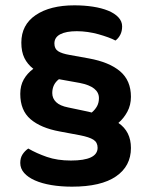

<svg xmlns="http://www.w3.org/2000/svg" viewBox="-20 -643 566 720"><path d="M471 -280Q471 -249 457.5 -224Q444 -199 424 -182Q471 -150 471 -88Q471 -20 415 18.5Q359 57 250 57Q208 57 172.5 51Q137 45 111 33.5Q85 22 70.5 5.5Q56 -11 56 -32Q56 -51 64.5 -64Q73 -77 86 -86Q117 -68 156 -54.5Q195 -41 246 -41Q346 -41 346 -89Q346 -109 330.5 -119Q315 -129 279 -136L204 -150Q133 -163 94.5 -196Q56 -229 56 -291Q56 -322 69 -345Q82 -368 105 -385Q83 -402 71.5 -425.5Q60 -449 60 -483Q60 -550 114 -586.5Q168 -623 259 -623Q296 -623 328.5 -618Q361 -613 385.5 -603Q410 -593 424 -578Q438 -563 438 -544Q438 -526 431 -512.5Q424 -499 413 -491Q402 -497 385.5 -503Q369 -509 349.5 -514.5Q330 -520 309 -523Q288 -526 268 -526Q228 -526 206 -514.5Q184 -503 184 -480Q184 -460 198 -451Q212 -442 241 -437L313 -424Q390 -410 430.5 -375.5Q471 -341 471 -280ZM236 -240Q268 -233 286 -229.5Q304 -226 312 -224Q320 -222 322 -221.5Q324 -221 324 -221Q337 -232 344 -245Q351 -258 351 -275Q351 -318 279 -332L201 -346Q176 -327 176 -294Q176 -274 190.5 -260Q205 -246 236 -240Z"/></svg>

Font: Baloo Paaji 2 SemiBold
Style: Regular
Weight: 600
Designer: Shuchita Grover, Noopur Datye and Ek Type
Foundry: Ek Type
Version: Version 1.640;hotconv 1.0.111;makeotfexe 2.5.65597; ttfautoh